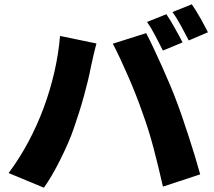

<svg xmlns="http://www.w3.org/2000/svg" viewBox="-20 -838 996 892"><path d="M753 -772Q762 -759 772.5 -741.5Q783 -724 793 -706Q803 -688 812.5 -671Q822 -654 828 -641L737 -603Q722 -632 702.5 -670Q683 -708 663 -736ZM871 -818Q880 -805 891 -787.5Q902 -770 912 -752Q922 -734 931 -717Q940 -700 946 -688L857 -650Q842 -679 821.5 -717Q801 -755 781 -782ZM20 -34Q70 -101 111 -177.5Q152 -254 182.5 -336Q213 -418 232.5 -503Q252 -588 259 -671L428 -636Q425 -624 421 -608.5Q417 -593 413.5 -577.5Q410 -562 407 -548Q404 -534 402 -526Q397 -499 388.5 -463.5Q380 -428 369.5 -390Q359 -352 347 -314.5Q335 -277 324 -245Q312 -209 295 -170.5Q278 -132 259.5 -95Q241 -58 221.5 -24.5Q202 9 184 34ZM642 -314Q629 -352 611.5 -396.5Q594 -441 575 -484.5Q556 -528 537.5 -567.5Q519 -607 504 -635L659 -684Q674 -656 693.5 -614.5Q713 -573 733 -528.5Q753 -484 771 -441Q789 -398 801 -365Q813 -334 827.5 -291.5Q842 -249 857 -203Q872 -157 886 -111Q900 -65 910 -28L737 29Q716 -64 693.5 -149.5Q671 -235 642 -314Z"/></svg>

Font: Kinto Sans Black
Style: Regular
Weight: 900
Designer: Authors: Ryoko NISHIZUKA  (kana & ideographs); Paul D. Hunt (Latin, Greek & Cyrillic); Wenlong ZHANG  (bopomofo); Sandol
Foundry: Adobe Systems Incorporated, ookami Inc.
Version: Version 0.001